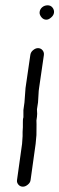

<svg xmlns="http://www.w3.org/2000/svg" viewBox="-20 -690 223 722"><path d="M117 -182C118 -218 117 -236 117 -237L119 -251C120 -256 120 -266 119 -279L123 -305L125 -338C125 -345 126 -352 127 -359L145 -483C146 -490 144 -496 140 -501C136 -506 130 -509 123 -509C116 -509 110 -506 104 -501C98 -496 95 -490 94 -483L76 -359L72 -305L68 -276V-249C66 -243 66 -236 66 -230V-212L65 -194V-178L63 -149L44 -13C43 -6 45 -1 49 4C53 9 59 12 66 12C73 12 79 9 85 4C91 -1 94 -6 95 -13L114 -149ZM139 -663C133 -658 130 -652 129 -645C128 -638 131 -631 136 -625C141 -619 147 -616 154 -616C161 -616 166 -619 172 -624C178 -629 182 -635 183 -642C184 -649 182 -656 177 -662C172 -668 166 -670 159 -670C152 -670 145 -668 139 -663Z"/></svg>

Font: AppleStorm
Style: Ita
Weight: 400
Foundry: Cannot Into Space Fonts
Version: Version 1.01